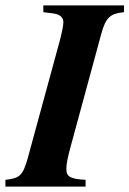

<svg xmlns="http://www.w3.org/2000/svg" viewBox="-52 -689 478 709"><path d="M406 -669H108V-644L140 -640C167 -637 182 -627 182 -607C182 -595 176 -565 168 -536L51 -107C32 -36 17 -31 -32 -25V0H264V-25C207 -28 193 -37 193 -65C193 -81 196 -101 210 -152L322 -564C339 -627 357 -639 406 -644Z"/></svg>

Font: XITS
Style: Bold Italic
Weight: 700
Italic angle: -16.33°
Designer: MicroPress Inc., with final additions and corrections provided by Coen Hoffman, Elsevier (retired)
Version: Version 1.105